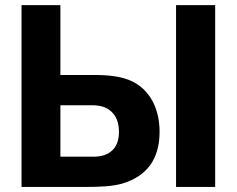

<svg xmlns="http://www.w3.org/2000/svg" viewBox="-20 -742 940 762"><path d="M678.7 -721.7H834V0H678.7ZM219.7 -444.3H363.3Q410.2 -444.3 450.7 -436.5Q491.2 -428.7 522.5 -409.2Q567.4 -379.9 590.3 -330.6Q613.3 -281.2 613.3 -218.8Q613.3 -56.6 462.9 -12.7Q432.6 -4.9 396.5 -2.4Q360.4 0 318.4 0H65.4V-721.7H219.7ZM219.7 -120.1H351.6Q398.4 -120.1 425.3 -145Q452.1 -169.9 452.1 -218.8Q452.1 -268.6 424.8 -296.4Q397.5 -324.2 347.7 -324.2H219.7Z"/></svg>

Font: FreeUniversal
Style: Bold
Weight: 700
Version: Version 1.001 March 22, 2017